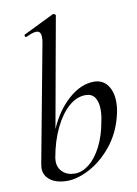

<svg xmlns="http://www.w3.org/2000/svg" viewBox="-84 -781 608 850"><g transform="rotate(-10 220.0 -356.0)"><path d="M358 -110Q312 -50 255 -18.5Q198 13 149 13Q102 13 74 -7.5Q46 -28 46 -62Q46 -68 48 -80L147 -610Q149 -619 149 -633Q149 -661 128 -661Q112 -661 81 -646H80Q76 -646 74.5 -651.5Q73 -657 77 -658L214 -725H216Q220 -725 223.5 -722Q227 -719 226 -717L137 -222Q171 -301 226.5 -350Q282 -399 341 -399Q379 -399 401 -370Q423 -341 423 -293Q423 -271 419 -251Q403 -170 358 -110ZM349 -272Q349 -307 335.5 -327Q322 -347 294 -347Q254 -347 218 -315.5Q182 -284 154.5 -227Q127 -170 114 -96Q113 -91 113 -82Q113 -51 134 -32Q155 -13 189 -13Q221 -13 252.5 -38Q284 -63 308 -110Q332 -157 343 -220Q349 -247 349 -272Z"/></g></svg>

Font: CormorantInfant-MediumItalic
Style: Italic
Weight: 500
Italic angle: -10°
Designer: Christian Thalmann (Catharsis Fonts)
Foundry: Catharsis Fonts
Version: Version 3.303